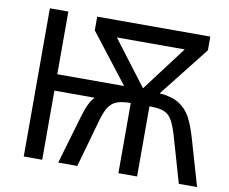

<svg xmlns="http://www.w3.org/2000/svg" viewBox="-78 -813 1087 911"><g transform="rotate(10 465.5 -357.0)"><path d="M864 -648 674 -407Q732 -403 767.5 -381Q803 -359 823.5 -321.5Q844 -284 862 -221L926 0H838L775 -219Q760 -270 745 -295Q730 -320 706 -329Q682 -338 637 -338V0H547V-338Q502 -338 477.5 -327.5Q453 -317 438.5 -292.5Q424 -268 411 -220L349 0H257L323 -225Q335 -267 347 -292.5Q359 -318 374 -333H180V0H91V-714H180V-412H502L319 -648V-714H864ZM428 -633 592 -417 755 -633Z"/></g></svg>

Font: Noto Sans Display
Style: Regular
Weight: 400
Designer: Monotype Design team
Foundry: Monotype Imaging Inc.
Version: Version 1.000